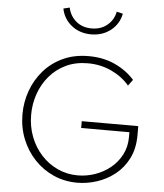

<svg xmlns="http://www.w3.org/2000/svg" viewBox="-71 -1215 1103 1293"><g transform="rotate(5 480.5 -569.0)"><path d="M499.5 16Q566 16 632.5 -5.5Q699 -27 754.2 -70.8Q809.5 -114.5 843 -181.2Q876.5 -248 876.5 -338.5V-399.5H494.5V-353.5H820.5V-320.5Q820.5 -254.5 793 -201.5Q765.5 -148.5 719.5 -111Q673.5 -73.5 616.2 -53.5Q559 -33.5 499 -33.5Q425.5 -33.5 362.2 -62.8Q299 -92 251.5 -144Q204 -196 177.5 -265Q151 -334 151 -413.5Q151 -487 174.8 -555Q198.5 -623 243.8 -676.2Q289 -729.5 354 -760.5Q419 -791.5 502 -791.5Q588.5 -791.5 662 -757Q735.5 -722.5 783.5 -665.5L814 -706.5Q762 -766 682.8 -803Q603.5 -840 503.5 -840Q405.5 -840 329 -804.2Q252.5 -768.5 199.8 -707.5Q147 -646.5 119.8 -570Q92.5 -493.5 92.5 -411.5Q92.5 -322.5 123.5 -245Q154.5 -167.5 209.8 -108.8Q265 -50 339.2 -17Q413.5 16 499.5 16ZM506 -987.5Q582.5 -987.5 637.8 -1030.8Q693 -1074 707 -1144.5L665 -1154.5Q654 -1098.5 611.2 -1063Q568.5 -1027.5 506 -1027.5Q443 -1027.5 400.8 -1063Q358.5 -1098.5 347 -1154.5L305 -1144.5Q319 -1074 374 -1030.8Q429 -987.5 506 -987.5Z"/></g></svg>

Font: Spartan Light
Style: Regular
Weight: 300
Designer: Matt Bailey, Mirko Velimirovic
Foundry: Matt Bailey
Version: Version 1.003; ttfautohint (v1.8.3)